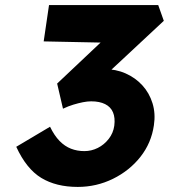

<svg xmlns="http://www.w3.org/2000/svg" viewBox="-20 -726 665 756"><path d="M286 10Q201 10 142.5 -25.5Q84 -61 44 -148L177 -227Q194 -192 214.5 -171Q235 -150 259.5 -140.5Q284 -131 312 -131Q340 -131 365 -143.5Q390 -156 408 -179Q426 -202 430 -231Q434 -262 425 -283.5Q416 -305 394 -316Q372 -327 339 -327Q324 -327 306.5 -323.5Q289 -320 269 -314Q249 -308 228 -298L205 -397L401 -582L444 -557L152 -563L173 -706H603L625 -644L359 -396L325 -443Q334 -447 353 -450.5Q372 -454 389 -454Q436 -454 474.5 -437Q513 -420 540.5 -390Q568 -360 580.5 -319.5Q593 -279 586 -233Q576 -163 533 -108.5Q490 -54 425 -22Q360 10 286 10Z"/></svg>

Font: Lexend
Style: Bold Italic
Weight: 700
Italic angle: -8.13011°
Designer: Bonnie Shaver-Troup, Thomas Jockin
Foundry: Lexend
Version: Version 1.007